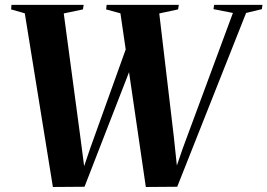

<svg xmlns="http://www.w3.org/2000/svg" viewBox="-20 -763 1094 786"><path d="M196.5 2.5 81.5 -708.5 25.5 -724.5 27 -743H322.5L319.5 -724.5L241 -708L308 -209L329 -48L307 -31.5L349.5 -156.5L540 -687H593.5L326 1.5ZM577 2.5 473 -708.5 414.5 -724.5 416.5 -743H712L709 -724.5L632 -708L691.5 -204L708 -48L685.5 -31.5L728.5 -156.5L933.5 -710L854 -725.5L856.5 -743H1054.5L1052 -725.5L987.5 -710L705.5 1.5Z"/></svg>

Font: Merriweather 144pt
Style: Bold Italic
Weight: 700
Italic angle: -7.8°
Version: Version 2.101